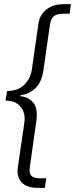

<svg xmlns="http://www.w3.org/2000/svg" viewBox="-20 -743 362 924"><path d="M161.5 161Q107.5 161 83.5 134Q59.5 107 65.5 64.5L98 -159Q101 -182.5 92.8 -205.5Q84.5 -228.5 63.2 -243.8Q42 -259 6.5 -259L14 -305Q67.5 -305.5 97.2 -335.5Q127 -365.5 133.5 -410L165 -629.5Q171 -671.5 203 -697.2Q235 -723 286.5 -723H321.5L315 -677H285.5Q252.5 -677 238.2 -664.2Q224 -651.5 220.5 -625.5L189 -405Q180.5 -347 150 -318.2Q119.5 -289.5 83.5 -286Q78.5 -285 77.5 -282.2Q76.5 -279.5 82.5 -279Q117 -276 140 -249.2Q163 -222.5 155 -161.5L123.5 61Q119.5 89 129.8 102Q140 115 174 115H202.5L196 161Z"/></svg>

Font: Public Sans ExtraLight
Style: Italic
Weight: 200
Italic angle: -8°
Designer: The Public Sans project authors (U.S. Web Design System). Libre Franklin designed by Pablo Impallari and Rodrigo Fuenzal
Version: Version 1.007; ttfautohint (v1.8.1) -l 8 -r 50 -G 200 -x 14 